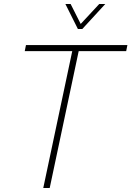

<svg xmlns="http://www.w3.org/2000/svg" viewBox="-20 -934 653 954"><path d="M367 -790H389L503 -914H473L381 -815L331 -914H305ZM195 0H227L371 -680H607L613 -710H109L103 -680H339Z"/></svg>

Font: Geist Thin
Style: Italic
Weight: 100
Italic angle: -12°
Designer: Basement.studio, Andrés Briganti, Mateo Zaragoza
Foundry: Basement.studio, Vercel, Andrés Briganti, Guido Ferreyra, Mateo Zaragoza
Version: Version 1.500